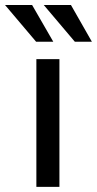

<svg xmlns="http://www.w3.org/2000/svg" viewBox="-66 -728 378 748"><path d="M75.7 -497.6H165.5V0H75.7ZM292 -565.4H225.6L104.5 -708.5H210.4ZM141.6 -565.4H74.7L-46.4 -708.5H59.1Z"/></svg>

Font: Shanti
Style: Regular
Weight: 400
Designer: vernon adams
Foundry: vernon adams
Version: Version 1.000